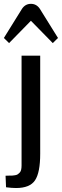

<svg xmlns="http://www.w3.org/2000/svg" viewBox="-39 -823 319 991"><path d="M0 0ZM168.5 -535.6V-29.8Q168.5 67.9 141.8 107.7Q115.2 147.5 43.9 147.5Q22.5 147.5 -7.8 143.6L-10.3 84Q-4.4 83.5 6.6 83.5Q17.6 83.5 23.7 83.3Q29.8 83 38.6 81.5Q47.4 80.1 52.5 76.7Q57.6 73.2 62.7 67.9Q67.9 62.5 70.1 53.2Q72.3 43.9 72.3 31.2V-535.6ZM120.6 -715.8 7.8 -600.6 -19 -627 74.7 -777.8Q91.8 -803.2 120.6 -803.2Q149.4 -803.2 166.5 -777.8L260.3 -627L233.4 -600.6Z"/></svg>

Font: Coda
Style: Regular
Weight: 400
Designer: vernon adams
Foundry: vernon adams
Version: Version 2.000; ttfautohint (v0.8) -r 50 -G 200 -x